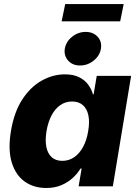

<svg xmlns="http://www.w3.org/2000/svg" viewBox="-20 -915 675 943"><path d="M207 8.3Q145.5 8.3 101.1 -23.4Q56.6 -55.2 37.6 -117.4Q18.6 -179.7 33.7 -271Q49.3 -365.2 89.8 -427Q130.4 -488.8 185.3 -519.3Q240.2 -549.8 298.3 -549.8Q340.8 -549.8 368.9 -535.6Q397 -521.5 413.3 -499Q429.7 -476.6 436.5 -451.7H439.9L455.1 -542.5H624L534.2 0H366.2L380.9 -87.4H375.5Q360.4 -62 336.4 -40.3Q312.5 -18.6 280.3 -5.1Q248 8.3 207 8.3ZM286.1 -125Q318.8 -125 344.7 -143.1Q370.6 -161.1 388.4 -194.1Q406.2 -227.1 413.1 -271Q420.9 -315.9 414.1 -348.4Q407.2 -380.9 387 -398.7Q366.7 -416.5 334 -416.5Q301.3 -416.5 275.6 -398.4Q250 -380.4 232.9 -347.7Q215.8 -314.9 208.5 -271Q201.2 -227.1 207.5 -194.1Q213.9 -161.1 233.6 -143.1Q253.4 -125 286.1 -125ZM373 -593.3Q336.4 -593.3 314.7 -617.4Q293 -641.6 298.3 -675.8Q304.2 -710.4 334 -734.4Q363.8 -758.3 400.9 -758.3Q437.5 -758.3 459.5 -734.4Q481.4 -710.4 475.6 -675.8Q470.2 -641.6 440.2 -617.4Q410.2 -593.3 373 -593.3ZM587.4 -895 570.3 -810.1H282.7L300.3 -895Z"/></svg>

Font: Inter 16pt ExtraBold
Style: Italic
Weight: 800
Italic angle: -9.3988°
Version: Version 4.001;git-66647c0bb